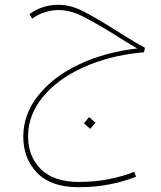

<svg xmlns="http://www.w3.org/2000/svg" viewBox="-20 -437 670 800"><path d="M451 -318Q461 -312 502 -286Q543 -260 584 -238L580 -219L567 -218Q435 -205 327.5 -156.5Q220 -108 158.5 -33Q97 42 97 131Q97 215 150.5 268Q204 321 309 321Q374 321 433 309.5Q492 298 539 279L547 299Q499 319 437.5 331Q376 343 307 343Q193 343 135 283.5Q77 224 77 132Q77 39 139.5 -39.5Q202 -118 310 -169Q418 -220 552 -235Q500 -265 449 -298Q364 -350 317 -372.5Q270 -395 223 -395Q195 -395 166.5 -386Q138 -377 114 -359L103 -378Q155 -417 223 -417Q271 -417 318.5 -394Q366 -371 451 -318ZM330 77 351 51 378 74 356 100Z"/></svg>

Font: FiraGO Thin
Style: Italic
Weight: 100
Italic angle: -8°
Designer: bBox Type GmbH
Foundry: bBox Type GmbH
Version: Version 1.001